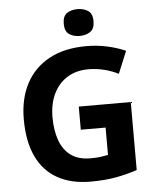

<svg xmlns="http://www.w3.org/2000/svg" viewBox="-61 -979 846 1041"><g transform="rotate(-5 362.0 -459.0)"><path d="M361 -401H644V-31Q588 -12 527.5 -1Q467 10 390 10Q284 10 209.5 -32Q135 -74 96.5 -156Q58 -238 58 -358Q58 -470 101.5 -552Q145 -634 228 -679Q311 -724 431 -724Q488 -724 543 -712Q598 -700 643 -680L593 -559Q560 -576 518 -587Q476 -598 430 -598Q364 -598 315.5 -568Q267 -538 240.5 -483.5Q214 -429 214 -355Q214 -285 233 -231Q252 -177 293 -146.5Q334 -116 400 -116Q432 -116 454.5 -119Q477 -122 496 -126V-275H361ZM400 -928Q433 -928 457 -912.5Q481 -897 481 -855Q481 -814 457 -798Q433 -782 400 -782Q366 -782 342.5 -798Q319 -814 319 -855Q319 -897 342.5 -912.5Q366 -928 400 -928Z"/></g></svg>

Font: Noto Sans Malayalam
Style: Regular
Weight: 400
Designer: Jelle Bosma - Monotype Design Team
Foundry: Monotype Imaging Inc.
Version: Version 2.103